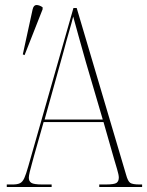

<svg xmlns="http://www.w3.org/2000/svg" viewBox="-20 -746 587 766"><path d="M7 0V-10H31Q49 -10 59.5 -15Q70 -20 77 -35.5Q84 -51 93 -83L273 -714H286L483 -49Q490 -23 499.5 -16.5Q509 -10 537 -10H547V0H376V-10H401Q436 -10 445 -16.5Q454 -23 454 -38Q454 -48 447 -71.5Q440 -95 435 -112L393 -259H154L116 -125Q113 -113 108 -95.5Q103 -78 99 -61.5Q95 -45 95 -37Q95 -23 105 -16.5Q115 -10 149 -10H186V0ZM158 -269H390L323 -497Q306 -558 293.5 -602Q281 -646 272 -680Q266 -655 255.5 -619.5Q245 -584 234 -542ZM78 -526 71 -529 110 -708Q114 -726 125.5 -726Q137 -726 150 -717V-709Z"/></svg>

Font: Noto Serif Display Condensed Thin
Style: Regular
Weight: 100
Width: 3
Designer: Monotype Design Team
Foundry: Monotype Imaging Inc.
Version: Version 2.009